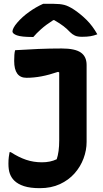

<svg xmlns="http://www.w3.org/2000/svg" viewBox="-20 -962 540 1002"><path d="M199 -115Q243 -115 276 -131Q289 -169 289 -229V-584L283 -587Q236 -571 196 -563.5Q156 -556 118 -556Q54 -556 54 -644Q54 -661 55 -675.5Q56 -690 59 -700Q121 -704 180 -706.5Q239 -709 302 -709Q371 -709 401.5 -688Q432 -667 432 -623V-221Q432 -178 416 -135Q400 -92 369 -57Q338 -22 292.5 -1Q247 20 188 20Q138 20 105.5 9.5Q73 -1 54 -20Q39 -35 31.5 -55.5Q24 -76 24 -108Q24 -128 26 -143Q28 -158 30 -168H36Q78 -141 116.5 -128Q155 -115 199 -115ZM205 -942H261Q293 -942 315 -936.5Q337 -931 366 -912Q403 -887 433 -857Q463 -827 488 -783Q470 -776 452 -773Q434 -770 408 -770Q384 -770 370.5 -776.5Q357 -783 346 -794Q330 -811 312 -825Q294 -839 263 -857H258Q219 -832 194 -809.5Q169 -787 154 -769H148Q92 -769 68.5 -777.5Q45 -786 45 -798Q45 -805 51 -817Q57 -829 71 -845Q96 -874 131.5 -899.5Q167 -925 205 -942Z"/></svg>

Font: Recursive Sn Csl St
Style: Bold
Weight: 700
Version: Version 1.079;hotconv 1.0.112;makeotfexe 2.5.65598; ttfautoh